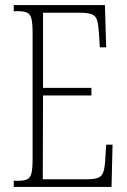

<svg xmlns="http://www.w3.org/2000/svg" viewBox="-20 -734 500 754"><path d="M34 0V-24H51Q75 -24 87 -30Q99 -36 103.5 -54Q108 -72 108 -108V-605Q108 -642 103.5 -660Q99 -678 87 -684Q75 -690 51 -690H34V-714H392L397 -548H372L369 -596Q367 -633 362 -652Q357 -671 341.5 -677.5Q326 -684 294 -684H149V-389H339V-359H149L148 -30H320Q351 -30 365.5 -36Q380 -42 385.5 -57.5Q391 -73 393 -102L397 -166H422L418 0Z"/></svg>

Font: Noto Serif ExtraCondensed ExtraLight
Style: Regular
Weight: 200
Width: 2
Designer: Monotype Design Team
Foundry: Monotype Imaging Inc.
Version: Version 2.015